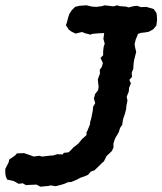

<svg xmlns="http://www.w3.org/2000/svg" viewBox="-47 -690 614 726"><path d="M-20 -11 -25 -23 -27 -34V-51L-14 -77L-12 -87L10 -102L17 -110L44 -111L56 -107L81 -98L101 -101L112 -98L147 -102H154L169 -107L190 -106L194 -112L212 -114L220 -121L231 -133L243 -142L250 -148L263 -164L280 -179V-189L284 -197L293 -219L294 -229L298 -242L304 -273L305 -286L313 -300L308 -318L313 -335L324 -349L326 -363L324 -377L323 -390L331 -412L330 -426L338 -437L342 -452L333 -471L343 -481V-496L345 -513L349 -525L344 -543L347 -565L325 -564L302 -562L295 -559L276 -564L263 -569L239 -563L224 -570L213 -578L202 -595L205 -602L210 -621L215 -637L224 -651L237 -664L253 -668L280 -670L301 -665L318 -664L340 -667L348 -670L382 -666L397 -670L404 -667L430 -665L439 -662L460 -667L472 -668L486 -663L506 -664L534 -656L544 -642L546 -633L547 -614L544 -593L532 -579L516 -570L499 -567L487 -566L475 -562L466 -540L462 -523L464 -510L468 -494L464 -478L460 -462L458 -448L457 -430L451 -415L452 -399L442 -388L448 -375L441 -358L440 -344L432 -324L435 -310L431 -290L430 -278L426 -262L418 -238L415 -218L407 -206L402 -190L388 -166L382 -148V-132L376 -119L356 -100L346 -80L339 -74L328 -63L310 -46L296 -41L286 -29L272 -23L257 -18L244 -11L223 -2L210 -1L199 4L187 8L164 14L143 11L137 13L106 16L91 8L67 9L51 10L39 3L23 5L6 -5Z"/></svg>

Font: Winky Rough Medium
Style: Italic
Weight: 500
Italic angle: -8.97852°
Designer: Simon Atzbach
Foundry: typofactur
Version: Version 1.206; ttfautohint (v1.8.4.7-5d5b)